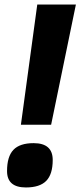

<svg xmlns="http://www.w3.org/2000/svg" viewBox="-20 -811 354 845"><path d="M205 -262H72L144 -791H314ZM11 -58Q11 -122 39 -151.5Q67 -181 128 -181Q212 -181 212 -107Q212 -44 183.5 -15Q155 14 94 14Q11 14 11 -58Z"/></svg>

Font: Fugaz One
Style: Regular
Weight: 400
Designer: Daniel Hernandez
Foundry: Daniel Hernandez
Version: Version 1.002